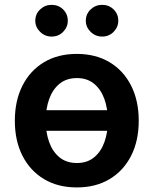

<svg xmlns="http://www.w3.org/2000/svg" viewBox="-20 -780 649 810"><path d="M42.6 -270.6Q42.6 -355.1 74.8 -418.7Q106.9 -482.2 165.5 -517.4Q224.1 -552.6 304 -552.6Q383.9 -552.6 442.5 -517.4Q501.1 -482.2 533.2 -418.7Q565.3 -355.1 565.3 -270.6Q565.3 -186.1 533.2 -122.9Q501.1 -59.7 442.5 -24.5Q383.9 10.7 304 10.7Q224.1 10.7 165.5 -24.5Q106.9 -59.7 74.8 -122.9Q42.6 -186.1 42.6 -270.6ZM435 -271Q435 -321 420.6 -361.7Q406.2 -402.3 377.1 -426.5Q348 -450.6 304.7 -450.6Q260.3 -450.6 231 -426.5Q201.7 -402.3 187.3 -361.7Q172.9 -321 172.9 -271Q172.9 -221.2 187.3 -180.8Q201.7 -140.3 231 -116.3Q260.3 -92.3 304.7 -92.3Q348 -92.3 377.1 -116.3Q406.2 -140.3 420.6 -180.8Q435 -221.2 435 -271ZM123.2 -315H486.2V-228.3H123.2ZM128.9 -692.5Q128.9 -720.9 149.3 -740.2Q169.7 -759.6 197.8 -759.6Q226.6 -759.6 246.3 -740.2Q266 -720.9 266 -692.5Q266 -665.5 246.3 -645.6Q226.6 -625.7 197.8 -625.7Q169.7 -625.7 149.3 -645.6Q128.9 -665.5 128.9 -692.5ZM342 -692.5Q342 -720.9 362.4 -740.2Q382.8 -759.6 410.9 -759.6Q439.6 -759.6 459.3 -740.2Q479 -720.9 479 -692.5Q479 -665.5 459.3 -645.6Q439.6 -625.7 410.9 -625.7Q382.8 -625.7 362.4 -645.6Q342 -665.5 342 -692.5Z"/></svg>

Font: DeltaSans SemiBold
Style: Regular
Weight: 600
Designer: Rasmus Andersson
Foundry: rsms
Version: Version 3.012